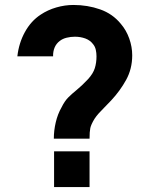

<svg xmlns="http://www.w3.org/2000/svg" viewBox="-20 -754 603 774"><path d="M197 -195Q197 -228 204.8 -261Q212.5 -294 228 -321Q240.5 -346.5 255.2 -361.2Q270 -376 289.2 -391.5Q308.5 -407 335 -435Q355.5 -457.5 362.2 -479.2Q369 -501 369 -527Q369 -540.5 366.2 -553Q363.5 -565.5 356 -575Q344 -591.5 324.2 -598.8Q304.5 -606 282 -606Q265 -606 248.8 -602Q232.5 -598 221 -589Q207 -578.5 200.2 -562.5Q193.5 -546.5 194 -527H50Q56 -580.5 80.5 -625Q105 -669.5 144 -695Q172.5 -714 207 -724Q241.5 -734 276 -734Q333 -734 383.5 -716.2Q434 -698.5 467 -658Q489 -632.5 501 -598.8Q513 -565 513 -531Q513 -476.5 488.5 -432Q464 -387.5 428 -349Q412.5 -332.5 400.2 -320.2Q388 -308 378.2 -297.2Q368.5 -286.5 361 -275Q347 -252 344 -237.5Q341 -223 341 -195ZM198 0V-144H341V0Z"/></svg>

Font: Manrope ExtraLight ExtraBold
Style: Regular
Weight: 800
Version: Version 4.504